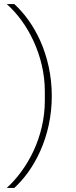

<svg xmlns="http://www.w3.org/2000/svg" viewBox="-20 -780 373 938"><path d="M233 -311C233 -210 211 -119 177 -43C143 34 97 95 50 138H13C62 94 110 30 144 -43C178 -116 199 -201 199 -288V-334C199 -421 178 -505 144 -579C110 -653 64 -715 13 -760H50C97 -717 143 -656 177 -580C211 -503 233 -412 233 -311Z"/></svg>

Font: Plexus Sans ExtraLight
Style: Regular
Weight: 250
Version: Version 2.001;PS 002.001;hotconv 1.0.70;makeotf.lib2.5.58329